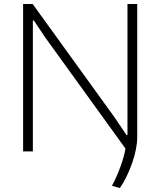

<svg xmlns="http://www.w3.org/2000/svg" viewBox="-20 -760 805 964"><path d="M542 173Q554 151 565 126Q576 101 585 76Q594 51 600.5 28Q607 5 610 -14L207 -572L150 -657H145V0H96V-740H144L555 -171L615 -82H620V-740H669V-72Q669 -44 662.5 -10.5Q656 23 644 57.5Q632 92 616 125Q600 158 582 184Z"/></svg>

Font: Encode Sans Normal
Style: ExtraLight
Weight: 200
Designer: Pablo Impallari, Andres Torresi
Foundry: Pablo Impallari, Andres Torresi
Version: Version 1.000; ttfautohint (v1.00) -l 8 -r 50 -G 200 -x 14 -